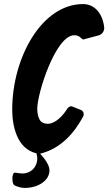

<svg xmlns="http://www.w3.org/2000/svg" viewBox="-20 -751 532 943"><path d="M73 100C64 98 57 97 52 97C44 97 41 115 41 122C41 135 41 153 52 160L62 164C76 169 89 172 102 172C167 172 223 136 223 86C223 65 208 37 177 4C282 -22 347 -102 388 -178C390 -181 391 -185 391 -190C391 -195 390 -206 377 -211L337 -227C334 -229 332 -229 329 -229C321 -229 313 -223 305 -209L301 -203C276 -168 243 -143 215 -143C196 -143 182 -150 174 -164L175 -163C167 -176 163 -195 163 -218C163 -292 253 -578 345 -578C358 -578 368 -574 376 -566C381 -561 386 -558 388 -557H389L467 -578H466C481 -582 491 -596 492 -613C487 -675 451 -731 388 -731C184 -731 40 -466 40 -213C40 -133 63 -20 159 2C162 13 163 21 163 27C163 70 132 101 90 101C82 101 76 100 72 99ZM492 -613V-614V-613C492 -613 492 -613 492 -613ZM51 159 53 160C53 160 53 160 52 160Z"/></svg>

Font: Bangerz
Style: Regular
Weight: 400
Designer: vernon adams
Foundry: Vernon Adams
Version: Version 2.10;December 28, 2023;FontCreator 13.0.0.2683 64-bi